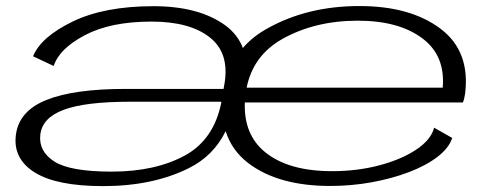

<svg xmlns="http://www.w3.org/2000/svg" viewBox="-20 -610 1653 636"><path d="M321.5 6.5Q168 6.5 95.5 -38.5Q23 -83.5 32.5 -162Q42 -242 133.5 -278.8Q225 -315.5 395.5 -315.5H720.5L723.5 -332Q741 -434.5 674.5 -486.5Q608 -538.5 482 -538.5Q346.5 -538.5 261.2 -493.5Q176 -448.5 158 -391.5L89.5 -423.5Q115.5 -487.5 220.5 -538.5Q325.5 -589.5 488.5 -589.5Q639.5 -589.5 727 -525.5Q767.5 -495.5 784.5 -451Q817.5 -489.5 867 -516.5Q999 -590 1170.5 -590Q1339 -590 1438.8 -515.2Q1538.5 -440.5 1520.5 -298.5Q1517.5 -280 1513.5 -270.5H791Q787 -165 857 -107Q934.5 -43 1080 -43Q1163 -43 1236 -62.2Q1309 -81.5 1358.2 -114Q1407.5 -146.5 1418 -187L1478 -153Q1467 -119.5 1429.2 -90.5Q1391.5 -61.5 1335 -40Q1278.5 -18.5 1211.2 -6.2Q1144 6 1074 6Q901.5 6 802 -70Q747.5 -112 727.5 -175.5Q687.5 -94 606.5 -53.5Q487 6.5 321.5 6.5ZM797 -319.5H1446.5Q1455.5 -424.5 1381 -481.5Q1303 -541.5 1165 -541.5Q1023 -541.5 914.5 -480.5Q818 -425.5 797 -319.5ZM713 -270V-271V-273H410.5Q262 -273 190.8 -246.2Q119.5 -219.5 113.5 -163.5Q107.5 -108.5 160 -75Q212.5 -41.5 350 -41.5Q495 -41.5 593.5 -95.5Q688.5 -148 713 -270Z"/></svg>

Font: Anybody UltraExpanded Light
Style: Italic
Weight: 300
Width: 9
Italic angle: -10°
Designer: Tyler Finck
Foundry: Etcetera Type Company
Version: Version 1.010; ttfautohint (v1.8.3) -l 8 -r 50 -G 200 -x 14 